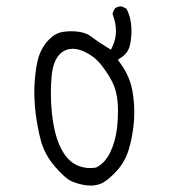

<svg xmlns="http://www.w3.org/2000/svg" viewBox="-20 -597 540 599"><path d="M279.3 -74.2Q269.5 -72.8 262.7 -72.8Q255.9 -72.8 250 -73.2Q237.3 -74.7 224.6 -79.6Q198.2 -89.8 179.2 -118.7Q161.6 -146 152.3 -183.6Q138.7 -239.3 138.7 -307.1Q138.7 -333.5 141.1 -359.4Q145.5 -409.7 169.9 -431.2Q185.5 -444.8 206.5 -444.8Q220.7 -444.8 236.8 -438.5Q272.9 -423.8 295.4 -395Q316.9 -367.7 330.1 -341.8Q343.8 -315.4 347.2 -276.4Q348.1 -262.2 348.1 -252.4Q348.1 -223.6 345.2 -197.8Q339.8 -155.3 324.7 -123.5Q308.6 -88.9 281.2 -75.2ZM331.1 -553.2Q341.8 -525.4 341.8 -500.5Q341.8 -476.6 332.5 -455.6L326.2 -441.9L313.5 -449.7Q283.7 -467.8 265.1 -482.4Q244.1 -499.5 201.7 -499.5Q189 -499.5 176.8 -497.6Q153.3 -494.1 133.8 -474.6Q115.7 -456.5 105.2 -432.1Q94.7 -407.7 89.8 -360.8Q81.5 -287.1 98.1 -199.7Q102.1 -178.2 107.4 -158.7Q119.1 -114.7 151.4 -77.4Q183.6 -40 203.9 -31.2Q224.1 -22.5 248 -19Q255.4 -18.1 262.2 -18.1Q279.8 -18.1 294.4 -23.9Q315.4 -32.7 342.8 -62.3Q370.1 -91.8 381.8 -130.9Q394 -171.4 397.9 -218.8Q398.9 -233.4 398.9 -248Q398.9 -280.3 393.1 -313Q385.3 -358.9 355.5 -399.4L347.7 -410.6L358.9 -418Q380.9 -432.6 386.2 -459.5Q390.1 -480.5 390.1 -501Q390.1 -531.7 381.3 -554.7Q378.4 -562.5 374.5 -569.8L360.8 -576.7Q359.4 -577.1 358.4 -577.1Q346.2 -577.1 338.9 -570.8Q333 -563 331.1 -553.2Z"/></svg>

Font: NaikaiFont
Style: ExtraLight
Weight: 200
Version: Version 1.89